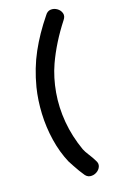

<svg xmlns="http://www.w3.org/2000/svg" viewBox="-137 -773 634 1026"><g transform="rotate(-15 180.0 -260.5)"><path d="M195 174Q209 195 228 196.5Q247 198 263.5 187.5Q280 177 286 159.5Q292 142 279 124Q267 104 251 83.5Q235 63 227 47Q190 -34 175.5 -117.5Q161 -201 168 -282Q175 -363 200 -434Q238 -540 307 -646Q320 -665 313.5 -682.5Q307 -700 290 -710Q273 -720 254 -717.5Q235 -715 223 -694Q166 -610 128.5 -524.5Q91 -439 74 -337Q63 -268 65.5 -192.5Q68 -117 86 -43.5Q104 30 137 91Q145 103 156 120L178 152L195 174Z"/></g></svg>

Font: Balsamiq Sans
Style: Regular
Weight: 400
Designer: Michael Angeles
Foundry: Balsamiq SRL
Version: Version 1.020; ttfautohint (v1.8.4.7-5d5b);gftools[0.9.26]